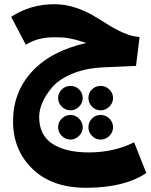

<svg xmlns="http://www.w3.org/2000/svg" viewBox="-20 -521 715 912"><path d="M617 155 675 301Q570 371 389 371Q227 371 134.5 281.5Q42 192 42 55Q42 -82 131 -180Q220 -278 390 -317Q385 -318 365.5 -324.5Q346 -331 338.5 -332.5Q331 -334 313.5 -338Q296 -342 278 -343Q260 -344 238 -344Q157 -344 103 -308L33 -441Q125 -501 237 -501Q287 -501 334.5 -486Q382 -471 419.5 -449Q457 -427 491.5 -405Q526 -383 565.5 -365.5Q605 -348 643 -345L626 -208L470 -201Q385 -197 321.5 -170Q258 -143 226.5 -105Q195 -67 180.5 -32Q166 3 166 34Q166 121 229 162Q292 203 402 203Q521 203 617 155ZM373 -55Q373 -32 355.5 -14.5Q338 3 315 3Q291 3 273.5 -14.5Q256 -32 256 -55Q256 -79 273.5 -96Q291 -113 315 -113Q339 -113 356 -96Q373 -79 373 -55ZM517 -55Q517 -32 499.5 -14.5Q482 3 458 3Q434 3 417 -14.5Q400 -32 400 -55Q400 -80 417 -96.5Q434 -113 458 -113Q482 -113 499.5 -96Q517 -79 517 -55ZM315 25Q338 25 355.5 42.5Q373 60 373 84Q373 107 355.5 124.5Q338 142 315 142Q291 142 273.5 124.5Q256 107 256 84Q256 59 273.5 42Q291 25 315 25ZM517 84Q517 107 499.5 124.5Q482 142 458 142Q434 142 417 124.5Q400 107 400 84Q400 59 417 42Q434 25 458 25Q482 25 499.5 42Q517 59 517 84Z"/></svg>

Font: FiraGO ExtraBold
Style: Regular
Weight: 800
Designer: bBox Type
Foundry: bBox Type GmbH
Version: Version 1.001;PS 001.001;hotconv 1.0.88;makeotf.lib2.5.64775